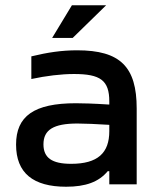

<svg xmlns="http://www.w3.org/2000/svg" viewBox="-20 -700 582 729"><path d="M273 -509C214 -509 161 -501 99 -486V-400C155 -412 212 -419 261 -419C361 -419 395 -395 395 -315V-303C334 -307 292 -308 268 -308C109 -308 41 -259 41 -151C41 -43 106 9 231 9C305 9 355 -9 389 -50H395V0H499V-288C499 -446 437 -509 273 -509ZM145 -152C145 -207 183 -231 274 -231C301 -231 348 -229 395 -226V-202C395 -119 351 -78 250 -78C177 -78 145 -101 145 -152ZM178 -556H256L383 -680H253Z"/></svg>

Font: LT Wave Alt Medium
Style: Regular
Weight: 500
Designer: Daniel Lyons
Version: Version 2.5 (Glyphs App)